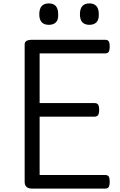

<svg xmlns="http://www.w3.org/2000/svg" viewBox="-20 -1109 703 1129"><path d="M169 0Q147 0 136 -10Q125 -20 125 -40V-848Q125 -862 136 -868.5Q147 -875 169 -875H598Q613 -875 619 -866.5Q625 -858 625 -835Q625 -813 619 -804Q613 -795 598 -795H213V-503H535Q550 -503 556.5 -494.5Q563 -486 563 -463Q563 -441 556.5 -432Q550 -423 535 -423H213V-80H598Q613 -80 619 -71.5Q625 -63 625 -40Q625 -18 619 -9Q613 0 598 0ZM267 -963Q239 -963 225 -978.5Q211 -994 211 -1025Q211 -1057 225 -1073Q239 -1089 267 -1089Q295 -1089 308.5 -1073Q322 -1057 322 -1025Q324 -994 309.5 -978.5Q295 -963 267 -963ZM506 -963Q478 -963 464 -978.5Q450 -994 450 -1025Q450 -1057 464 -1073Q478 -1089 506 -1089Q533 -1089 547 -1073Q561 -1057 561 -1025Q562 -994 547.5 -978.5Q533 -963 506 -963Z"/></svg>

Font: Playwrite AT
Style: Regular
Weight: 400
Designer: Veronika Burian, José Scaglione
Foundry: TypeTogether
Version: Version 1.002